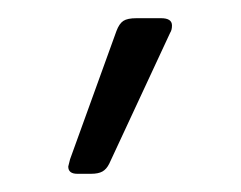

<svg xmlns="http://www.w3.org/2000/svg" viewBox="-20 -766 265 211"><path d="M55 -583 57 -591 108 -732Q111 -740 115.5 -743Q120 -746 130 -746H157Q169 -746 169 -738Q169 -733 167 -730L100 -586Q97 -580 92.5 -577.5Q88 -575 80 -575H65Q55 -575 55 -583Z"/></svg>

Font: Mitr ExtraLight
Style: Regular
Weight: 275
Designer: Thanarat Vachiruckul
Foundry: Cadson Demak Co.,Ltd.
Version: Version 1.001